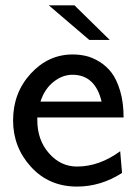

<svg xmlns="http://www.w3.org/2000/svg" viewBox="-20 -688 511 716"><path d="M28.8 -238.8Q28.8 -341.8 94.5 -413.3Q160.2 -484.9 251 -484.9Q275.9 -484.9 300 -479.5Q324.2 -474.1 350.6 -458Q377 -441.9 396 -417Q415 -392.1 428 -349.1Q440.9 -306.2 440.9 -250H119.1V-240.2Q119.1 -166 162.6 -116.5Q206.1 -66.9 267.1 -66.9Q350.1 -66.9 428.2 -124L435.1 -43Q356 7.8 267.1 7.8Q163.1 7.8 95.9 -65.4Q28.8 -138.7 28.8 -238.8ZM130.9 -309.1H358.9Q335 -409.2 250 -409.2Q212.9 -409.2 179.4 -382.6Q146 -356 130.9 -309.1ZM162.1 -668H257.8L389.2 -539.1H313Z"/></svg>

Font: CMU Bright
Style: SemiBold
Weight: 600
Version: Version 0.7.0